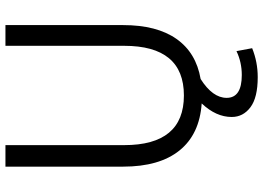

<svg xmlns="http://www.w3.org/2000/svg" viewBox="-154 -616 990 723"><g transform="rotate(-90 341.5 -255.0)"><path d="M156 -730V-283Q156 -58 343 -58Q530 -58 530 -283V-730H608V-287Q608 -160 556 -86Q504 -12 405 5Q334 50 334 103Q334 160 420 160Q468 160 510 140L521 199Q469 220 412 220Q335 220 298.5 192.5Q262 165 262 122Q262 63 313 9Q197 1 136 -74.5Q75 -150 75 -287V-730Z"/></g></svg>

Font: M PLUS 1p
Style: Regular
Weight: 400
Version: Version 1.062